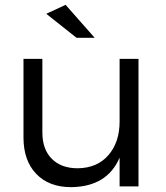

<svg xmlns="http://www.w3.org/2000/svg" viewBox="-20 -770 687 793"><path d="M77 -202V-527H155V-223Q155 -153 194 -114Q233 -75 301 -75Q382 -76 428 -129.5Q474 -183 474 -268V-527H552V0H474V-119Q423 1 274 3Q182 3 129.5 -52Q77 -107 77 -202ZM171 -713 251 -750 371 -614H296Z"/></svg>

Font: Trueno
Style: Lt
Weight: 300
Designer: Julieta Ulanovsky
Foundry: Julieta Ulanovsky
Version: Version 3.001b